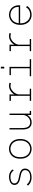

<svg xmlns="http://www.w3.org/2000/svg" viewBox="1824 -2564 752 4440"><g transform="rotate(-90 2200.0 -344.0)"><path d="M322 11Q274.5 11 234.8 -2Q195 -15 167.5 -34.8Q140 -54.5 129 -75L159 -100Q165.5 -85.5 180 -71.5Q194.5 -57.5 216 -46.2Q237.5 -35 264.8 -28.5Q292 -22 324 -22Q357 -22 386.2 -28.5Q415.5 -35 438 -49Q460.5 -63 473.2 -86Q486 -109 486 -142Q486 -180 460 -201.2Q434 -222.5 395.2 -233.2Q356.5 -244 317.5 -249.5Q288 -254 257.5 -263Q227 -272 201 -287.8Q175 -303.5 159 -327.8Q143 -352 143 -386Q143 -413 154.2 -433.8Q165.5 -454.5 184.5 -469.2Q203.5 -484 227.8 -493.5Q252 -503 278.5 -507.5Q305 -512 330 -512Q374 -512 409.5 -498.8Q445 -485.5 469 -465.5Q493 -445.5 502 -425L472 -404Q465 -420.5 451.2 -434Q437.5 -447.5 418.8 -457.8Q400 -468 377.5 -473.5Q355 -479 330 -479Q310 -479 284 -475.2Q258 -471.5 234.2 -461.5Q210.5 -451.5 194.8 -433.2Q179 -415 179 -386Q179 -352 200 -331.2Q221 -310.5 255.2 -299Q289.5 -287.5 329 -281Q353.5 -277 380.2 -271.2Q407 -265.5 432.2 -256Q457.5 -246.5 477.8 -231.5Q498 -216.5 510 -194.8Q522 -173 522 -142Q522 -110 510.8 -85Q499.5 -60 480 -42Q460.5 -24 435 -12.2Q409.5 -0.5 380.5 5.2Q351.5 11 322 11Z M978 11Q947.5 11 915.8 2.2Q884 -6.5 854.2 -25.5Q824.5 -44.5 801 -75.2Q777.5 -106 763.8 -149.5Q750 -193 750 -251Q750 -308.5 763.8 -352Q777.5 -395.5 801 -426Q824.5 -456.5 854.2 -475.5Q884 -494.5 915.8 -503.2Q947.5 -512 978 -512Q1008.5 -512 1040.2 -503.2Q1072 -494.5 1101.8 -475.5Q1131.5 -456.5 1155 -426Q1178.5 -395.5 1192.2 -352Q1206 -308.5 1206 -251Q1206 -193 1192.2 -149.5Q1178.5 -106 1155 -75.2Q1131.5 -44.5 1101.8 -25.5Q1072 -6.5 1040.2 2.2Q1008.5 11 978 11ZM978 -22Q1007 -22 1040.2 -32.8Q1073.5 -43.5 1103.2 -69.2Q1133 -95 1152 -139.5Q1171 -184 1171 -251Q1171 -317 1152 -361Q1133 -405 1103.2 -431Q1073.5 -457 1040.2 -468Q1007 -479 978 -479Q949 -479 915.8 -468Q882.5 -457 852.8 -431Q823 -405 804 -361Q785 -317 785 -251Q785 -184 804 -139.5Q823 -95 852.8 -69.2Q882.5 -43.5 915.8 -32.8Q949 -22 978 -22Z M1590 12Q1550.5 12 1519.8 -0.2Q1489 -12.5 1468 -38.8Q1447 -65 1436.2 -107Q1425.5 -149 1425.5 -208V-500H1458.5V-213Q1458.5 -144.5 1473 -102.2Q1487.5 -60 1517.5 -40.5Q1547.5 -21 1594 -21Q1626 -21 1655.8 -34.2Q1685.5 -47.5 1709.2 -71.5Q1733 -95.5 1747.5 -127.8Q1762 -160 1763.5 -198H1787Q1787 -156.5 1773.8 -118.8Q1760.5 -81 1735.2 -51.5Q1710 -22 1673.5 -5Q1637 12 1590 12ZM1760 0V-90.5V-500H1793V-17L1778 -32H1855V0Z M2087 0V-32H2204V-468H2087V-500H2237V-371V-32H2368V0ZM2236 -293 2209.5 -297Q2211 -327.5 2223 -358.2Q2235 -389 2255.5 -416.8Q2276 -444.5 2304 -465.8Q2332 -487 2366 -499.5Q2400 -512 2438 -512Q2466 -512 2482.8 -507Q2499.5 -502 2506.5 -498L2494.5 -464Q2489 -468 2473 -473Q2457 -478 2432 -478Q2397.5 -478 2364.5 -461.5Q2331.5 -445 2304.2 -418Q2277 -391 2259 -358.2Q2241 -325.5 2236 -293Z M2657 0V-32H2841V-468H2682V-500H2874V-32H3053V0ZM2837 -700H2877V-622H2837Z M3237 0V-32H3354V-468H3237V-500H3387V-371V-32H3518V0ZM3386 -293 3359.5 -297Q3361 -327.5 3373 -358.2Q3385 -389 3405.5 -416.8Q3426 -444.5 3454 -465.8Q3482 -487 3516 -499.5Q3550 -512 3588 -512Q3616 -512 3632.8 -507Q3649.5 -502 3656.5 -498L3644.5 -464Q3639 -468 3623 -473Q3607 -478 3582 -478Q3547.5 -478 3514.5 -461.5Q3481.5 -445 3454.2 -418Q3427 -391 3409 -358.2Q3391 -325.5 3386 -293Z M4075.5 11Q4037 11 3996.5 -3.2Q3956 -17.5 3921.5 -48.5Q3887 -79.5 3865.8 -129.5Q3844.5 -179.5 3844.5 -251Q3844.5 -322.5 3866.5 -372.5Q3888.5 -422.5 3923.5 -453.2Q3958.5 -484 3999.2 -498Q4040 -512 4077.5 -512Q4119 -512 4158.5 -497.5Q4198 -483 4229.5 -454.8Q4261 -426.5 4279.5 -384.2Q4298 -342 4298 -286.5Q4298 -280 4297.8 -270.2Q4297.5 -260.5 4296.5 -254H3869V-286H4259.5Q4259.5 -290.5 4259.5 -292.2Q4259.5 -294 4259.5 -298.5Q4259.5 -358.5 4233 -398.8Q4206.5 -439 4164.5 -459Q4122.5 -479 4076.5 -479Q4044.5 -479 4010.2 -466.5Q3976 -454 3946.5 -427Q3917 -400 3898.8 -356.5Q3880.5 -313 3880.5 -251Q3880.5 -173.5 3910.2 -122.8Q3940 -72 3985 -47Q4030 -22 4075.5 -22Q4122 -22 4157.5 -36Q4193 -50 4216 -71.5Q4239 -93 4247 -116L4281.5 -97Q4274 -79 4256.2 -60Q4238.5 -41 4211.8 -25Q4185 -9 4150.8 1Q4116.5 11 4075.5 11Z"/></g></svg>

Font: Trispace Thin
Style: Regular
Weight: 100
Designer: Tyler Finck
Foundry: Etcetera Type Company
Version: Version 1.210